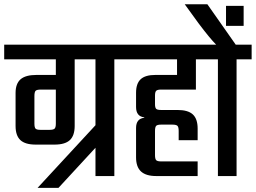

<svg xmlns="http://www.w3.org/2000/svg" viewBox="-40 -839 1219 915"><path d="M152.8 -220.2H195.8Q213.9 -220.2 220 -225.8Q226.1 -231.4 226.1 -250V-412.1H154.8Q135.3 -412.1 129.6 -406.2Q124 -400.4 124 -380.9V-250Q124 -231.4 129.6 -225.8Q135.3 -220.2 152.8 -220.2ZM577.1 -626V-556.2H504.9V0H415V-134.8L238.8 56.2H139.2L415 -242.2V-556.2H315.9V-238.8Q315.9 -192.9 293 -171.4Q270 -149.9 220.2 -149.9H129.9Q80.1 -149.9 57.1 -171.4Q34.2 -192.9 34.2 -238.8V-396Q34.2 -440.4 58.1 -461.2Q82 -481.9 133.8 -481.9H226.1V-556.2H-20V-626Z M893.6 -412.1H727.5Q710.4 -412.1 704.6 -406.5Q698.7 -400.9 698.7 -383.8V-342.8Q698.7 -325.7 704.3 -320.3Q710 -314.9 727.5 -314.9H805.7Q856 -314.9 878.9 -293.7Q901.9 -272.5 901.9 -226.1V-170.9H811.5V-214.8Q811.5 -233.4 805.7 -239.3Q799.8 -245.1 781.7 -245.1H727.5Q710 -245.1 704.3 -239.3Q698.7 -233.4 698.7 -214.8V-100.1Q698.7 -81.5 704.3 -75.7Q710 -69.8 727.5 -69.8H901.9V0H704.6Q655.8 0 632.1 -21.7Q608.4 -43.5 608.4 -88.9V-229Q608.4 -273.4 647.5 -277.8V-279.8Q608.4 -284.2 608.4 -329.1V-397Q608.4 -440.9 630.4 -461.4Q652.3 -481.9 700.7 -481.9H803.7V-556.2H536.6V-626H973.6V-556.2H893.6Z M1121.1 -811V-715.8H1037.1V-811ZM1159.2 -626V-556.2H1087.4V0H998.5V-556.2H926.3V-626H990.2Q960.4 -655.8 906.2 -728L840.3 -818.8H948.2L1083.5 -626Z"/></svg>

Font: Teko
Style: Regular
Weight: 400
Designer: Manushi Parikh, Jonny Pinhorn
Foundry: Indian Type Foundry
Version: Version 2.000;PS 1.0;hotconv 1.0.79;makeotf.lib2.5.61930